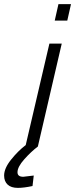

<svg xmlns="http://www.w3.org/2000/svg" viewBox="-55 -712 365 933"><path d="M272 -612 290 -692H229L211 -612ZM109 141 58 147C39.3 147 30 139.7 30 125C30 107.7 41 86.7 63 62C85 37.3 107 16.7 129 0L245 -500H185L70 -7C45.3 11.7 21.7 35.2 -1 63.5C-23.7 91.8 -35 117.7 -35 141C-35 159.7 -29.3 174.3 -18 185C-6.7 195.7 10 201 32 201C51.3 201 75 198 103 192Z"/></svg>

Font: RazerF5 Light
Style: Italic
Weight: 300
Foundry: Razer Inc.
Version: Version 2